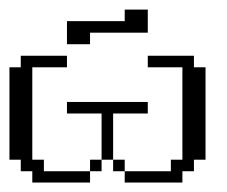

<svg xmlns="http://www.w3.org/2000/svg" viewBox="-20 -386 479 406"><path d="M170.4 -23.9V-48.3H194.8V-23.9ZM219.2 -23.9V-48.3H243.7V-23.9ZM194.8 -48.3V-146H121.6V-170.4H292.5V-146H219.2V-48.3ZM48.3 0V-23.9H23.9V-48.3H0V-243.7H23.9V-268.1H121.6V-243.7H48.3V-48.3H72.8V-23.9H170.4V0ZM243.7 0V-23.9H341.3V-48.3H365.7V-243.7H292.5V-268.1H390.1V-243.7H414.6V-48.3H390.1V-23.9H365.7V0ZM121.6 -292.5V-341.3H243.7V-365.7H292.5V-316.9H170.4V-292.5Z"/></svg>

Font: FS Mondwest Regular
Style: Regular
Weight: 400
Designer: NZWStudios2024
Foundry: https://fontstruct.com
Version: Version 1.0